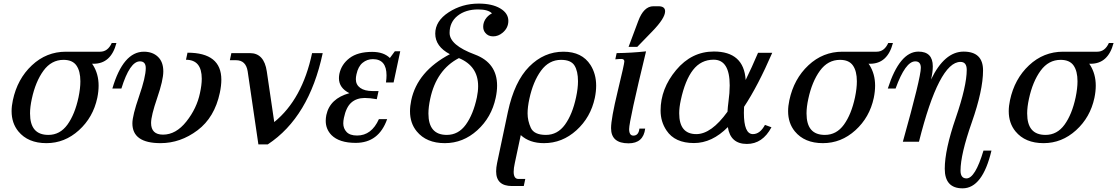

<svg xmlns="http://www.w3.org/2000/svg" viewBox="-20 -781 6156 1058"><path d="M246.6 -37.6Q310.5 -37.6 351.6 -94.2Q392.6 -150.9 412.6 -244.6Q422.9 -293.9 422.9 -333Q422.9 -389.2 401.1 -420.2Q379.4 -451.2 330.1 -451.2Q263.2 -451.2 219.5 -391.4Q175.8 -331.5 155.3 -236.3Q145.5 -191.4 145.5 -156.2Q145.5 -96.2 170.7 -66.9Q195.8 -37.6 246.6 -37.6ZM235.8 7.8Q134.3 7.8 81.1 -57.1Q43.9 -102.5 43.9 -168.5Q43.9 -196.8 50.8 -228.5Q75.7 -346.2 155.8 -421.1Q235.8 -496.1 343.3 -496.1H531.7Q574.2 -496.1 595.7 -543.9H621.6Q591.8 -429.7 495.6 -429.7H487.3L492.2 -422.9Q523.4 -373.5 523.4 -309.1Q523.4 -277.3 516.1 -241.7Q493.2 -134.3 414.8 -63.2Q336.4 7.8 235.8 7.8Z M783.2 -405.8Q783.2 -442.9 751 -442.9Q695.3 -442.9 648.9 -293H599.1Q658.7 -496.1 772.9 -496.1Q820.8 -496.1 850.3 -468Q879.9 -439.9 879.9 -387.7Q879.9 -339.4 846.2 -241.2Q812.5 -143.1 812.5 -103.5Q812.5 -39.1 878.4 -39.1Q949.7 -39.1 1007.1 -111.6Q1064.5 -184.1 1082 -268.6Q1091.8 -313 1091.8 -347.2Q1091.8 -451.7 1004.9 -451.7L1013.2 -490.7Q1199.7 -490.7 1199.7 -341.8Q1199.7 -309.6 1191.4 -270Q1162.6 -133.8 1068.4 -63Q974.1 7.8 864.7 7.8Q709.5 7.8 709.5 -101.1Q709.5 -144 746.3 -250.2Q783.2 -356.4 783.2 -405.8Z M1455.6 14.6H1403.8L1344.7 -388.2Q1335 -449.2 1280.8 -449.2H1246.6L1254.9 -488.3H1357.4Q1435.5 -488.3 1450.2 -387.2L1491.2 -108.4Q1646 -233.9 1699.7 -488.3H1758.3Q1683.1 -135.3 1455.6 14.6Z M1939.9 6.3Q1849.6 6.3 1806.6 -36.6Q1774.9 -69.3 1774.9 -115.2Q1774.9 -130.9 1778.3 -147.5Q1797.9 -238.3 1905.3 -267.6Q1847.7 -296.4 1847.7 -350.1Q1847.7 -361.3 1850.1 -374Q1861.3 -426.8 1906.2 -460.9Q1951.2 -495.1 2030.8 -495.1Q2094.2 -495.1 2128.4 -461.4L2155.8 -498.5H2185.5L2148.9 -326.7H2106.9Q2109.9 -348.1 2109.9 -365.7Q2109.9 -455.1 2034.7 -455.1Q2002.9 -455.1 1978.3 -435.1Q1953.6 -415 1944.3 -371.6Q1940.9 -356.9 1940.9 -344.7Q1940.9 -314 1965.1 -296.6Q1989.3 -279.3 2033.2 -279.3H2065.9L2056.2 -234.4Q2018.1 -241.2 1989.3 -241.2Q1944.3 -240.7 1915.8 -215.6Q1887.2 -190.4 1875 -131.3Q1871.6 -114.7 1871.6 -101.1Q1871.6 -73.2 1889.9 -53.7Q1908.2 -34.2 1947.8 -34.2Q2027.3 -34.2 2067.9 -124.5H2113.3Q2067.4 6.3 1939.9 6.3Z M2431.2 7.8Q2329.6 7.8 2276.4 -57.1Q2239.3 -102.1 2239.3 -168Q2239.3 -196.3 2246.1 -228.5Q2279.8 -387.7 2459 -482.4Q2378.4 -524.9 2378.4 -595.7Q2378.4 -665 2452.1 -713.1Q2525.9 -761.2 2617.7 -761.2Q2691.9 -761.2 2736.6 -734.6Q2781.2 -708 2781.2 -666Q2781.2 -627 2749.5 -600.6Q2725.6 -580.6 2697.3 -580.6Q2669.4 -580.6 2653.8 -600.6Q2642.6 -614.3 2642.6 -633.8Q2642.6 -655.3 2654.3 -674.3Q2667.5 -695.3 2690.9 -707.5Q2669.4 -729 2614.7 -729Q2545.9 -729 2501.7 -694.1Q2457.5 -659.2 2457.5 -599.6Q2457.5 -532.2 2596.7 -480.5Q2719.2 -434.6 2719.2 -309.1Q2719.2 -277.8 2711.4 -241.7Q2688.5 -134.3 2610.1 -63.2Q2531.7 7.8 2431.2 7.8ZM2441.9 -37.6Q2505.9 -37.6 2546.9 -94.2Q2587.9 -150.9 2607.9 -244.6Q2614.7 -277.3 2614.7 -306.2Q2614.7 -417 2508.8 -460.9Q2384.8 -396.5 2350.6 -236.3Q2340.8 -190.9 2340.8 -155.3Q2340.8 -37.6 2441.9 -37.6Z M2988.3 -37.6Q3052.2 -37.6 3093.3 -94.2Q3134.3 -150.9 3154.3 -244.6Q3165 -293.9 3165 -333Q3165 -389.2 3145.5 -420.2Q3126 -451.2 3071.8 -451.2Q3004.9 -451.2 2961.2 -391.4Q2917.5 -331.5 2897 -236.3Q2887.2 -191.4 2887.2 -156.2Q2887.2 -115.7 2905 -76.7Q2922.9 -37.6 2988.3 -37.6ZM2866.2 244.1H2801.3Q2713.9 244.1 2713.9 163.1Q2713.9 142.6 2719.2 117.2L2778.8 -165Q2814.5 -331.5 2896 -413.8Q2977.5 -496.1 3085 -496.1Q3187 -496.1 3233.9 -422.9Q3265.1 -373.5 3265.1 -309.1Q3265.1 -277.3 3257.8 -241.7Q3234.9 -134.3 3156.5 -63.2Q3078.1 7.8 2977.5 7.8Q2897.9 7.8 2849.6 -36.6L2816.9 117.2Q2810.5 146 2810.5 165.5Q2810.5 205.1 2836.9 205.1H2874.5Z M3443.4 8.8Q3347.2 8.8 3347.2 -74.7Q3347.2 -127 3383.8 -278.1Q3420.4 -429.2 3420.4 -442.4Q3420.4 -456.1 3404.3 -456.1Q3389.6 -456.1 3370.6 -454.1L3377.9 -488.3Q3459 -489.3 3540 -498Q3446.8 -114.3 3446.8 -69.8Q3446.8 -33.7 3470.2 -33.7Q3499 -33.7 3503.4 -72.3H3535.2Q3525.4 8.8 3443.4 8.8ZM3491.7 -522.9H3443.8L3496.6 -664.1Q3526.9 -746.6 3580.6 -746.6H3607.9Q3645 -746.6 3645 -718.8Q3645 -680.7 3574.2 -607.9Z M4095.7 12.2Q4004.9 12.2 3990.7 -80.6Q3903.8 7.3 3804.2 7.3Q3698.7 7.3 3652.8 -62Q3620.1 -110.4 3620.1 -171.9Q3620.1 -292.5 3705.6 -394.8Q3791 -497.1 3913.6 -497.1Q4079.1 -497.1 4088.9 -340.3Q4122.1 -407.7 4157.2 -490.2H4235.4Q4156.7 -308.1 4080.1 -192.4Q4079.1 -174.8 4079.1 -159.7Q4079.1 -42 4128.9 -42Q4168 -42 4195.3 -92.8L4231 -79.6Q4182.1 12.2 4095.7 12.2ZM3816.9 -42Q3899.9 -42 3988.8 -165.5Q3990.2 -190.9 3994.1 -220.2Q4001 -270.5 4001 -310.1Q4001 -452.1 3912.6 -452.1Q3842.8 -452.1 3798.8 -395.5Q3754.9 -338.9 3731.4 -229Q3722.7 -189 3722.7 -156.7Q3722.7 -42 3816.9 -42Z M4525.4 -37.6Q4589.4 -37.6 4630.4 -94.2Q4671.4 -150.9 4691.4 -244.6Q4701.7 -293.9 4701.7 -333Q4701.7 -389.2 4679.9 -420.2Q4658.2 -451.2 4608.9 -451.2Q4542 -451.2 4498.3 -391.4Q4454.6 -331.5 4434.1 -236.3Q4424.3 -191.4 4424.3 -156.2Q4424.3 -96.2 4449.5 -66.9Q4474.6 -37.6 4525.4 -37.6ZM4514.6 7.8Q4413.1 7.8 4359.9 -57.1Q4322.8 -102.5 4322.8 -168.5Q4322.8 -196.8 4329.6 -228.5Q4354.5 -346.2 4434.6 -421.1Q4514.6 -496.1 4622.1 -496.1H4810.5Q4853 -496.1 4874.5 -543.9H4900.4Q4870.6 -429.7 4774.4 -429.7H4766.1L4771 -422.9Q4802.2 -373.5 4802.2 -309.1Q4802.2 -277.3 4794.9 -241.7Q4772 -134.3 4693.6 -63.2Q4615.2 7.8 4514.6 7.8Z M5284.2 256.8Q5186 256.8 5186 148.9Q5186 44.9 5246.6 -131.1Q5307.1 -307.1 5307.1 -396Q5307.1 -439.9 5272.5 -439.9Q5154.3 -439.9 5043.9 0H4955.1Q5054.2 -354 5054.2 -407.2Q5054.2 -442.9 5023.4 -442.9Q4969.2 -442.9 4915 -293H4872.1Q4937.5 -496.6 5041 -496.6Q5120.1 -496.6 5120.1 -415.5Q5120.1 -382.8 5110.4 -342.8Q5184.6 -496.6 5290 -496.6Q5397 -496.6 5397 -393.1Q5397 -283.7 5335 -106.7Q5272.9 70.3 5272.9 159.2Q5272.9 202.1 5305.7 202.1Q5353.5 202.1 5399.4 48.8H5443.4Q5394 256.8 5284.2 256.8Z M5741.2 -37.6Q5805.2 -37.6 5846.2 -94.2Q5887.2 -150.9 5907.2 -244.6Q5917.5 -293.9 5917.5 -333Q5917.5 -389.2 5895.8 -420.2Q5874 -451.2 5824.7 -451.2Q5757.8 -451.2 5714.1 -391.4Q5670.4 -331.5 5649.9 -236.3Q5640.1 -191.4 5640.1 -156.2Q5640.1 -96.2 5665.3 -66.9Q5690.4 -37.6 5741.2 -37.6ZM5730.5 7.8Q5628.9 7.8 5575.7 -57.1Q5538.6 -102.5 5538.6 -168.5Q5538.6 -196.8 5545.4 -228.5Q5570.3 -346.2 5650.4 -421.1Q5730.5 -496.1 5837.9 -496.1H6026.4Q6068.8 -496.1 6090.3 -543.9H6116.2Q6086.4 -429.7 5990.2 -429.7H5981.9L5986.8 -422.9Q6018.1 -373.5 6018.1 -309.1Q6018.1 -277.3 6010.7 -241.7Q5987.8 -134.3 5909.4 -63.2Q5831.1 7.8 5730.5 7.8Z"/></svg>

Font: Munson
Style: Italic
Weight: 400
Italic angle: -12°
Designer: Paul James MIller
Foundry: High-Logic / Made with FontCreator
Version: Version 2.10;May 5, 2019;FontCreator 11.5.0.2430 64-bit